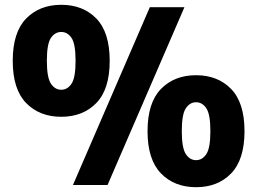

<svg xmlns="http://www.w3.org/2000/svg" viewBox="-20 -770 1071 799"><path d="M235 -284Q144.5 -284 88.8 -341.2Q33 -398.5 33 -517Q33 -635.5 88.8 -692.8Q144.5 -750 235 -750Q325.5 -750 381 -692.8Q436.5 -635.5 436.5 -517Q436.5 -398.5 380.8 -341.2Q325 -284 235 -284ZM283.5 0 603.5 -740H747.5L427.5 0ZM235 -396.5Q261 -396.5 277.8 -421.8Q294.5 -447 294.5 -517Q294.5 -587 277.8 -612Q261 -637 235 -637Q208.5 -637 191.8 -612Q175 -587 175 -517Q175 -447.5 191.8 -422Q208.5 -396.5 235 -396.5ZM796 9Q705.5 9 649.8 -48.5Q594 -106 594 -224Q594 -342.5 649.8 -399.8Q705.5 -457 796 -457Q886 -457 941.8 -399.8Q997.5 -342.5 997.5 -224Q997.5 -106 942 -48.5Q886.5 9 796 9ZM796 -103.5Q822 -103.5 838.8 -129Q855.5 -154.5 855.5 -224Q855.5 -294 838.8 -319.2Q822 -344.5 796 -344.5Q770 -344.5 753.2 -319.2Q736.5 -294 736.5 -224.5Q736.5 -154.5 753.2 -129Q770 -103.5 796 -103.5Z"/></svg>

Font: Encode Sans SemiCondensed SemiCondensed ExtraBold
Style: Regular
Weight: 800
Width: 4
Designer: Multiple Designers
Foundry: Impallari Type
Version: Version 3.000; ttfautohint (v1.8.3) -l 8 -r 50 -G 200 -x 14 